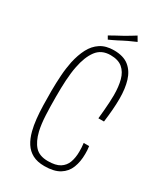

<svg xmlns="http://www.w3.org/2000/svg" viewBox="-207 -919 869 1010"><g transform="rotate(30 227.5 -414.0)"><path d="M237 6Q194 6 165 -9.5Q136 -25 118 -53Q100 -81 90 -120Q82 -151 78 -188.5Q74 -226 73 -268Q72 -310 72 -356Q72 -380 73 -404Q74 -428 75.5 -451Q77 -474 80 -495.5Q83 -517 87 -537Q98 -587 117.5 -624.5Q137 -662 169.5 -683.5Q202 -705 251 -705Q309 -705 342 -678.5Q375 -652 389 -606Q403 -560 403 -499Q403 -466 400 -429Q397 -392 392 -354H358Q361 -381 363 -406Q365 -431 366.5 -454.5Q368 -478 368 -499Q368 -552 357.5 -591Q347 -630 321 -652Q295 -674 248 -674Q193 -674 163.5 -634.5Q134 -595 121 -527Q117 -508 114.5 -486Q112 -464 110.5 -441Q109 -418 108.5 -393Q108 -368 108 -341Q108 -280 110.5 -228.5Q113 -177 122 -138Q135 -84 161.5 -55Q188 -26 240 -26Q287 -26 312.5 -42Q338 -58 348.5 -86.5Q359 -115 359 -152Q359 -163 358.5 -176.5Q358 -190 356 -203H389Q391 -191 391.5 -179.5Q392 -168 392 -157Q392 -110 377.5 -73Q363 -36 329 -15Q295 6 237 6ZM194 -737 183 -756Q197 -764 215 -774Q233 -784 252 -794Q264 -801 275.5 -807.5Q287 -814 298 -821Q309 -828 319 -834L336 -805Q325 -800 312.5 -794.5Q300 -789 288 -783.5Q276 -778 263 -771Q252 -765 240 -759Q228 -753 216.5 -747.5Q205 -742 194 -737Z"/></g></svg>

Font: Truculenta Thin
Style: Regular
Weight: 250
Version: Version 1.002